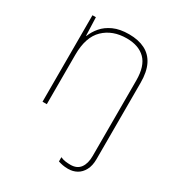

<svg xmlns="http://www.w3.org/2000/svg" viewBox="-183 -656 940 1015"><g transform="rotate(30 286.5 -149.0)"><path d="M384 240Q365 240 350 237Q335 234 323 230V204Q338 211 353.5 213Q369 215 384 215Q424 215 443.5 188.5Q463 162 463 116V-345Q463 -433 422.5 -473Q382 -513 309 -513Q223 -513 169.5 -461.5Q116 -410 116 -302V0H90V-528H111L115 -417H117Q129 -448 152.5 -475.5Q176 -503 214.5 -520.5Q253 -538 309 -538Q366 -538 406.5 -517.5Q447 -497 468 -454.5Q489 -412 489 -346V120Q489 160 474.5 187Q460 214 436.5 227Q413 240 384 240Z"/></g></svg>

Font: Noto Sans Symbols Thin
Style: Regular
Weight: 250
Version: Version 2.002